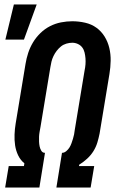

<svg xmlns="http://www.w3.org/2000/svg" viewBox="-20 -838 540 858"><path d="M3 0 19 -96H87L89 -108Q71 -123 61 -144Q51 -165 47.5 -188.5Q44 -212 45 -237Q46 -262 50 -286L94 -552Q98 -577 106 -601.5Q114 -626 127.5 -648.5Q141 -671 160.5 -690Q180 -709 203.5 -721Q227 -733 252.5 -738Q278 -743 303 -743Q332 -743 360.5 -736.5Q389 -730 411 -714Q433 -698 447.5 -674.5Q462 -651 468.5 -623.5Q475 -596 474.5 -566.5Q474 -537 469 -507L425 -241Q421 -221 415 -201Q409 -181 397.5 -162.5Q386 -144 369 -128.5Q352 -113 334 -102L333 -96H401L385 0H232L257 -155Q267 -155 276 -162.5Q285 -170 290.5 -179Q296 -188 299.5 -198Q303 -208 306 -217.5Q309 -227 311 -237Q313 -247 314 -257L358 -523Q361 -537 362 -550.5Q363 -564 362 -577Q361 -590 358 -603Q355 -616 347.5 -626Q340 -636 328 -641.5Q316 -647 303 -647Q290 -647 276.5 -643Q263 -639 252.5 -630.5Q242 -622 233.5 -611Q225 -600 219 -587.5Q213 -575 210 -562.5Q207 -550 205 -537L161 -271Q159 -260 157 -249Q155 -238 154.5 -227Q154 -216 154.5 -205Q155 -194 157 -184Q159 -174 164.5 -164.5Q170 -155 181 -155L156 0ZM4 -661 42 -818H144L87 -661Z"/></svg>

Font: Iosevka
Style: Bold Italic
Weight: 700
Italic angle: -9°
Monospace: yes
Designer: Belleve Invis
Foundry: Belleve Invis
Version: Version 32.5.0; ttfautohint (v1.8.4)